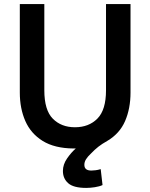

<svg xmlns="http://www.w3.org/2000/svg" viewBox="-20 -713 736 940"><path d="M402 207Q340 207 314 184Q288 161 288 124Q288 92 308.5 62.5Q329 33 351 14Q347 14 340 14Q247 13 189 -23Q131 -59 104 -120.5Q77 -182 77 -260V-693H197V-271Q197 -174 238.5 -132Q280 -90 347 -90Q415 -90 457 -132.5Q499 -175 499 -271V-693H619V-260Q619 -182 592.5 -120.5Q566 -59 505 -23Q480 -9 462 5Q444 19 424 40Q409 54 401 67Q393 80 393 94Q393 122 427 122Q436 122 448 120.5Q460 119 473 115L482 193Q467 200 444.5 203.5Q422 207 402 207Z"/></svg>

Font: Ubuntu Sans SemiBold
Style: Regular
Weight: 600
Designer: Dalton Maag Ltd
Foundry: Dalton Maag Ltd
Version: Version 1.006; ttfautohint (v1.8.4.7-5d5b)